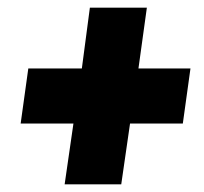

<svg xmlns="http://www.w3.org/2000/svg" viewBox="-20 -583 533 502"><path d="M364 -563 342 -404H478L458 -260H320L297 -101H149L172 -260H34L54 -404H194L215 -563Z"/></svg>

Font: Fira Sans Condensed Black
Style: Italic
Weight: 900
Width: 3
Italic angle: -8°
Designer: Carrois Corporate & Edenspiekermann AG
Foundry: Carrois Corporate GbR & Edenspiekermann AG
Version: Version 4.203